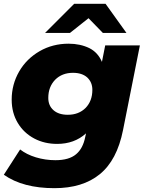

<svg xmlns="http://www.w3.org/2000/svg" viewBox="-32 -779 757 1002"><path d="M517 -542H698L610 -100C589 5 549 81 489 130C429 179 350 203 252 203C143 203 55 180 -12 133L73 1C95 18 122 32 155 42C188 52 222 57 257 57C304 57 340 47 365 26C389 6 405 -24 413 -65L417 -83C376 -46 326 -28 266 -28C223 -28 183 -37 147 -56C111 -75 82 -102 61 -137C40 -172 29 -212 29 -259C29 -312 42 -361 68 -406C94 -451 130 -486 175 -512C220 -538 271 -551 326 -551C367 -551 403 -543 434 -528C464 -513 486 -489 500 -456ZM322 -180C360 -180 391 -192 415 -216C438 -240 450 -271 450 -310C450 -337 441 -358 423 -375C405 -391 380 -399 349 -399C311 -399 280 -387 256 -363C232 -338 220 -307 220 -268C220 -241 229 -220 247 -204C265 -188 290 -180 322 -180ZM628 -607H505L430 -684L333 -607H203L355 -759H519Z"/></svg>

Font: My Font
Style: Italic
Weight: 500
Designer: Julieta Ulanovsky
Foundry: Julieta Ulanovsky
Version: ""